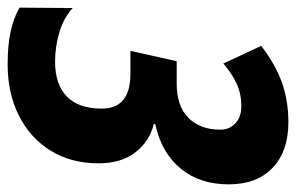

<svg xmlns="http://www.w3.org/2000/svg" viewBox="-165 -608 774 502"><g transform="rotate(90 222.0 -357.0)"><path d="M-9 -21 -8 -160Q17 -137 54.5 -125.5Q92 -114 132 -114Q192 -114 223.5 -145Q255 -176 255 -236Q255 -311 164 -311H104L131 -432H190Q248 -432 279 -462.5Q310 -493 310 -546Q310 -570 293.5 -585.5Q277 -601 248 -601Q217 -601 190.5 -589Q164 -577 137 -554L91 -653Q139 -690 186.5 -707Q234 -724 291 -724Q366 -724 409.5 -683Q453 -642 453 -568Q453 -492 411.5 -442Q370 -392 296 -376L295 -372Q339 -362 368.5 -325Q398 -288 398 -227Q398 -156 365 -102.5Q332 -49 273.5 -19.5Q215 10 140 10Q90 10 54.5 2.5Q19 -5 -9 -21Z"/></g></svg>

Font: Noto Sans Display Ex Bold Cond
Style: Italic
Weight: 800
Width: 3
Italic angle: -12°
Designer: Monotype Design team
Foundry: Monotype Imaging Inc.
Version: Version 1.000